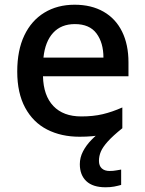

<svg xmlns="http://www.w3.org/2000/svg" viewBox="-20 -569 614 813"><path d="M399 112Q399 133 411 144Q423 155 444 155Q460 155 472.5 152.5Q485 150 493 149V214Q479 218 463.5 221Q448 224 427 224Q373 224 345.5 198Q318 172 318 126Q318 98 331.5 72Q345 46 367.5 23Q390 0 414 -17L498 -26Q458 6 436.5 30Q415 54 407 73Q399 92 399 112ZM317 10Q239 10 179.5 -20.5Q120 -51 86.5 -113Q53 -175 53 -266Q53 -356 83 -419Q113 -482 168 -515.5Q223 -549 296 -549Q367 -549 418.5 -519.5Q470 -490 497 -435Q524 -380 524 -305V-246H162Q164 -164 206 -120Q248 -76 324 -76Q375 -76 415 -85.5Q455 -95 498 -114V-26Q457 -8 416 1Q375 10 317 10ZM164 -325H418Q418 -388 388.5 -427.5Q359 -467 297 -467Q239 -467 205 -430Q171 -393 164 -325Z"/></svg>

Font: Noto Sans Symbols Medium
Style: Regular
Weight: 500
Version: Version 2.002